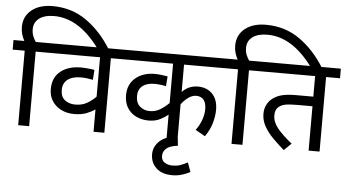

<svg xmlns="http://www.w3.org/2000/svg" viewBox="-68 -1021 2556 1414"><g transform="rotate(5 1210.0 -314.0)"><path d="M89 -551H0V-622H80Q68 -644 60.5 -669Q53 -694 53 -724Q53 -802 111 -849Q169 -896 266 -896Q407 -896 516 -819.5Q625 -743 704 -615H620Q467 -824 283 -824Q213 -824 173.5 -794.5Q134 -765 134 -714Q134 -684 143.5 -661.5Q153 -639 165 -622H273V-551H170V0H89Z M830 -551H726V0H646V-165Q620 -147 582.5 -132.5Q545 -118 492 -118Q438 -118 396 -139Q354 -160 329.5 -197.5Q305 -235 305 -286Q305 -372 362.5 -418Q420 -464 514 -464Q527 -464 546.5 -462.5Q566 -461 584.5 -459Q603 -457 613 -454L608 -381Q589 -385 565 -388Q541 -391 518 -391Q456 -391 421 -364Q386 -337 386 -287Q386 -236 417.5 -212Q449 -188 494 -188Q546 -188 583.5 -210.5Q621 -233 646 -260V-551H259V-622H830Z M1592 -551H1267V-349Q1315 -399 1384 -399Q1449 -399 1490 -357.5Q1531 -316 1531 -239Q1531 -193 1516 -141Q1501 -89 1466 -39L1394 -80Q1419 -112 1435 -154Q1451 -196 1451 -237Q1451 -284 1431.5 -307Q1412 -330 1377 -330Q1323 -330 1267 -258V0H1186V-174Q1162 -154 1126.5 -136Q1091 -118 1041 -118Q994 -118 952.5 -137Q911 -156 886 -194.5Q861 -233 861 -290Q861 -370 916 -417Q971 -464 1059 -464Q1082 -464 1110.5 -460.5Q1139 -457 1154 -454L1148 -381Q1132 -385 1107.5 -388Q1083 -391 1064 -391Q1006 -391 974 -365Q942 -339 942 -292Q942 -239 972.5 -213.5Q1003 -188 1043 -188Q1087 -188 1121.5 -209Q1156 -230 1186 -260V-551H815V-622H1592Z M1383 233Q1358 246 1324.5 257Q1291 268 1250 268Q1175 268 1132.5 228.5Q1090 189 1090 126Q1090 70 1134.5 28.5Q1179 -13 1267 -18L1274 48Q1216 55 1190 77Q1164 99 1164 132Q1164 166 1189 181.5Q1214 197 1245 197Q1277 197 1300.5 189.5Q1324 182 1358 164Z M1666 -551H1577V-622H1657Q1645 -644 1637.5 -669Q1630 -694 1630 -724Q1630 -802 1688 -849Q1746 -896 1843 -896Q1984 -896 2093 -819.5Q2202 -743 2281 -615H2197Q2044 -824 1860 -824Q1790 -824 1750.5 -794.5Q1711 -765 1711 -714Q1711 -684 1720.5 -661.5Q1730 -639 1742 -622H1850V-551H1747V0H1666Z M2317 -551V0H2236V-328H2127Q2066 -328 2035.5 -322Q2005 -316 1986 -299Q1962 -280 1962 -237Q1962 -188 1999 -142.5Q2036 -97 2107 -40L2053 12Q2007 -28 1967.5 -68Q1928 -108 1904.5 -151Q1881 -194 1881 -242Q1881 -277 1894.5 -305Q1908 -333 1929 -351Q1958 -376 1999 -387.5Q2040 -399 2108 -399H2236V-551H1836V-622H2420V-551Z"/></g></svg>

Font: RS Noto Sans
Style: Regular
Weight: 400
Designer: Monotype Design Team
Foundry: Monotype Imaging Inc.
Version: Version 3.10